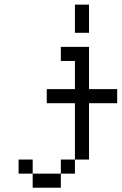

<svg xmlns="http://www.w3.org/2000/svg" viewBox="-20 -708 540 852"><path d="M375 -562.5H312.5V-687.5H375ZM62.5 0H125V62.5H62.5ZM125 62.5H250V125H125ZM187.5 -312.5H312.5V-437.5H250V-500H375V-312.5H500V-250H375V0H312.5V-250H187.5ZM250 0H312.5V62.5H250Z"/></svg>

Font: 寒蝉点阵体 16px
Style: Regular
Weight: 400
Designer: Designed by Warren2060
Foundry: ChillType
Version: Version 1.000